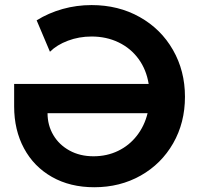

<svg xmlns="http://www.w3.org/2000/svg" viewBox="-20 -748 795 775"><path d="M37.1 -318.4V-409.2H580.1Q570.8 -466.8 539.3 -510Q507.8 -553.2 458.7 -576.9Q409.7 -600.6 349.6 -600.6Q298.8 -600.6 254.2 -583.7Q209.5 -566.9 181.6 -539.1L127.9 -666Q176.3 -695.8 232.7 -711.7Q289.1 -727.5 349.6 -727.5Q458 -727.5 543.9 -679.2Q629.9 -630.9 678.2 -546.4Q726.6 -461.9 726.6 -357.4Q726.6 -252.9 679 -169.7Q631.3 -86.4 547.9 -39.3Q464.4 7.8 360.4 7.8Q263.2 7.8 189.9 -33.7Q116.7 -75.2 76.9 -149.2Q37.1 -223.1 37.1 -318.4ZM357.4 -117.2Q411.6 -117.2 456.5 -138.9Q501.5 -160.6 532.2 -200Q563 -239.3 575.7 -291H171.9Q171.9 -242.7 195.1 -203.1Q218.3 -163.6 260.5 -140.4Q302.7 -117.2 357.4 -117.2Z"/></svg>

Font: Reddit Sans Vanilla
Style: Bold
Weight: 700
Designer: Stephen Hutchings
Foundry: Reddit
Version: Version 1.013